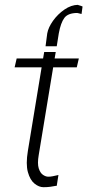

<svg xmlns="http://www.w3.org/2000/svg" viewBox="-20 -773 365 803"><path d="M309.7 -528.4 301.1 -491.5H202.4L142 -125Q135.7 -88.8 142 -68.9Q148.4 -49 160.3 -41.4Q172.2 -33.7 181.8 -34.1Q189.6 -33.7 200.5 -35.9Q211.3 -38 218.4 -39.8Q223.4 -40.8 224.4 -41.2L217.3 4.3Q217 3.6 209.2 5Q202.1 6.4 190 8.2Q177.9 9.9 161.9 9.9Q143.1 9.9 124.5 -5Q105.8 -19.9 96.6 -53.3Q87.4 -86.6 96.6 -142L154.1 -491.5H41.2L49.7 -528.4H160.2L164.8 -555.4H213.1L208.5 -528.4ZM217.3 -579.5H170.5L177.6 -633.5Q182.2 -658.7 201.9 -686.3Q221.6 -713.8 249.6 -733.1Q277.7 -752.5 306.8 -752.8Q304 -752.5 312.1 -750.4Q315.7 -749.3 319.4 -748.2Q323.2 -747.2 325.3 -745.7L321 -714.5Q314.3 -716.6 308.8 -717.5Q303.3 -718.4 302.6 -718.8Q264.2 -718.4 249.1 -698Q234 -677.6 225.9 -633.5Z"/></svg>

Font: Inter Thin  BETA
Style: Italic
Weight: 100
Italic angle: -9.39999°
Designer: Rasmus Andersson
Foundry: rsms
Version: Version 3.011;git-f93a4a705